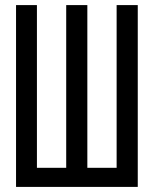

<svg xmlns="http://www.w3.org/2000/svg" viewBox="-20 -734 603 754"><path d="M43 0V-714H125V-75H240V-714H323V-75H438V-714H521V0Z"/></svg>

Font: Noto Sans Mono SemiCondensed
Style: Regular
Weight: 400
Width: 4
Designer: Monotype Design Team
Foundry: Monotype Imaging Inc.
Version: Version 2.014